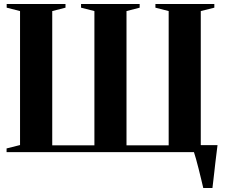

<svg xmlns="http://www.w3.org/2000/svg" viewBox="-20 -763 1138 963"><path d="M999.5 180Q995 160.5 988.8 134.8Q982.5 109 976 82.8Q969.5 56.5 963 33.8Q956.5 11 952 -2.5L933 -35H1071Q1068.5 -15.5 1065.8 6.8Q1063 29 1060.2 52.5Q1057.5 76 1055 98.8Q1052.5 121.5 1050 142.2Q1047.5 163 1045.5 180ZM13 0V-18.5L80.5 -35.5V-707.5L13.5 -724.5V-743H308.5V-724.5L242 -707.5V-34H453.5V-707.5L386.5 -724.5V-743H680.5V-724.5L614.5 -707.5V-34H826V-707.5L759.5 -724.5V-743H1055V-724.5L987 -707.5V-35.5L1055 -18.5V0Z"/></svg>

Font: Merriweather 144pt
Style: Bold
Weight: 700
Version: Version 2.100